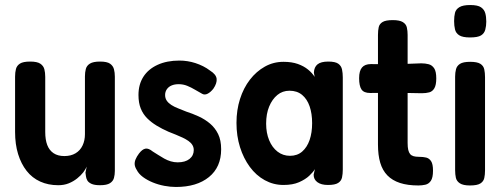

<svg xmlns="http://www.w3.org/2000/svg" viewBox="-20 -728 2004 764"><path d="M212 9Q172 9 140 -5.5Q108 -20 86 -48Q64 -76 52 -115Q40 -154 40 -203V-423Q40 -440 43.5 -453.5Q47 -467 59.5 -475Q72 -483 100 -483Q128 -483 140.5 -474.5Q153 -466 156.5 -452.5Q160 -439 160 -422V-203Q160 -172 168 -151Q176 -130 193 -118.5Q210 -107 236 -107Q262 -107 280.5 -118Q299 -129 308.5 -149Q318 -169 318 -194V-424Q318 -440 321.5 -453.5Q325 -467 338 -475Q351 -483 378 -483Q406 -483 418 -474.5Q430 -466 433.5 -452.5Q437 -439 437 -423V-48Q437 -33 433.5 -20Q430 -7 417.5 1Q405 9 378 9Q356 9 344 3.5Q332 -2 327.5 -10Q323 -18 322 -26.5Q321 -35 320 -41L325 -65Q321 -55 311.5 -42.5Q302 -30 287 -18Q272 -6 253.5 1.5Q235 9 212 9Z M680 16Q658 16 634 11.5Q610 7 588 -2Q566 -11 549 -23.5Q532 -36 524 -52Q517 -63 516 -73Q515 -83 519.5 -94Q524 -105 533 -117Q546 -134 558.5 -136.5Q571 -139 588 -125Q598 -119 609.5 -111.5Q621 -104 633.5 -97Q646 -90 659.5 -86Q673 -82 687 -82Q717 -82 734 -95.5Q751 -109 751 -131Q751 -142 745.5 -151Q740 -160 730 -167Q720 -174 707.5 -180Q695 -186 680 -192Q665 -198 650 -204Q625 -215 603.5 -228Q582 -241 565.5 -257.5Q549 -274 540 -296.5Q531 -319 531 -350Q531 -392 550.5 -422.5Q570 -453 607 -470Q644 -487 694 -487Q710 -487 726 -484.5Q742 -482 757.5 -477Q773 -472 788 -464.5Q803 -457 816 -447Q840 -432 842 -414.5Q844 -397 829 -375Q818 -361 806 -355Q794 -349 784 -355Q771 -362 756 -371Q741 -380 725 -386.5Q709 -393 691 -393Q675 -393 663 -388Q651 -383 644 -373Q637 -363 637 -350Q637 -337 643.5 -327.5Q650 -318 661.5 -310.5Q673 -303 688.5 -297Q704 -291 721 -284Q746 -276 771 -264.5Q796 -253 816 -236Q836 -219 848 -194.5Q860 -170 860 -134Q860 -63 811.5 -23.5Q763 16 680 16Z M1285 8Q1258 8 1243 -3Q1228 -14 1228 -33L1233 -55Q1226 -43 1210.5 -28.5Q1195 -14 1170 -3Q1145 8 1108 8Q1068 8 1033.5 -11Q999 -30 974 -64Q949 -98 935 -142.5Q921 -187 921 -239Q921 -290 935 -334Q949 -378 974.5 -411Q1000 -444 1034 -463Q1068 -482 1108 -482Q1141 -482 1165 -473.5Q1189 -465 1206 -451Q1223 -437 1232 -422L1229 -439Q1230 -461 1243.5 -472Q1257 -483 1286 -483Q1314 -483 1326 -474.5Q1338 -466 1341 -451.5Q1344 -437 1344 -420V-53Q1344 -36 1341 -22Q1338 -8 1325.5 0Q1313 8 1285 8ZM1134 -108Q1163 -108 1182.5 -125Q1202 -142 1212 -171Q1222 -200 1222 -238Q1222 -276 1212 -305Q1202 -334 1182 -350.5Q1162 -367 1132 -367Q1104 -367 1083.5 -350Q1063 -333 1051 -304Q1039 -275 1039 -236Q1039 -199 1051 -170Q1063 -141 1084.5 -124.5Q1106 -108 1134 -108Z M1645 10Q1602 10 1571.5 0Q1541 -10 1521.5 -30Q1502 -50 1493 -80.5Q1484 -111 1484 -153V-589Q1484 -607 1487 -620Q1490 -633 1502.5 -640.5Q1515 -648 1543 -648Q1570 -648 1583 -640Q1596 -632 1599 -618.5Q1602 -605 1602 -589V-159Q1602 -142 1604.5 -131.5Q1607 -121 1612 -115Q1617 -109 1625.5 -106.5Q1634 -104 1647 -104Q1664 -104 1676 -101Q1688 -98 1695.5 -86.5Q1703 -75 1703 -49Q1703 -21 1694.5 -8.5Q1686 4 1672.5 7Q1659 10 1645 10ZM1456 -473 1548 -472 1656 -476Q1672 -476 1685.5 -472.5Q1699 -469 1707.5 -456.5Q1716 -444 1716 -416Q1716 -390 1708.5 -377Q1701 -364 1688 -360.5Q1675 -357 1658 -357L1551 -359L1453 -358Q1428 -358 1418.5 -372Q1409 -386 1409 -417Q1409 -446 1420.5 -459.5Q1432 -473 1456 -473Z M1850 10Q1823 10 1810 1.5Q1797 -7 1794 -20.5Q1791 -34 1791 -51V-423Q1791 -439 1794.5 -452.5Q1798 -466 1810.5 -474Q1823 -482 1851 -482Q1879 -482 1891.5 -474Q1904 -466 1907 -452Q1910 -438 1910 -421V-50Q1910 -33 1907 -19.5Q1904 -6 1891.5 2Q1879 10 1850 10ZM1850 -579Q1821 -579 1807.5 -587.5Q1794 -596 1790.5 -611Q1787 -626 1787 -644Q1787 -663 1790.5 -677Q1794 -691 1808 -699.5Q1822 -708 1851 -708Q1881 -708 1894 -699Q1907 -690 1911 -675.5Q1915 -661 1915 -642Q1915 -625 1911 -610Q1907 -595 1894 -587Q1881 -579 1850 -579Z"/></svg>

Font: Fredoka SemiCondensed Medium
Style: Regular
Weight: 500
Width: 4
Designer: Ben Nathan
Foundry: Milena B. Brandão, Ben Nathan
Version: Version 2.001